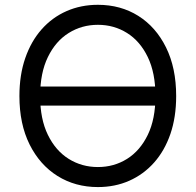

<svg xmlns="http://www.w3.org/2000/svg" viewBox="-20 -757 802 787"><path d="M630.9 -402.3V-324.2H130.9V-402.3ZM381.3 9.8Q288.6 9.8 215.8 -35.6Q143.1 -81.1 101.3 -164.8Q59.6 -248.5 59.6 -363.3Q59.6 -449.7 83.5 -518.8Q107.4 -587.9 150.6 -636.7Q193.8 -685.5 252.7 -711.4Q311.5 -737.3 381.3 -737.3Q474.6 -737.3 546.9 -691.9Q619.1 -646.5 660.6 -562.5Q702.1 -478.5 702.1 -363.3Q702.1 -276.9 678.5 -208Q654.8 -139.2 611.6 -90.6Q568.4 -42 509.8 -16.1Q451.2 9.8 381.3 9.8ZM381.3 -72.3Q447.3 -72.3 500.7 -105.7Q554.2 -139.2 585.7 -204.1Q617.2 -269 617.2 -363.3Q617.2 -458 585.7 -523.2Q554.2 -588.4 500.7 -621.8Q447.3 -655.3 381.3 -655.3Q315.4 -655.3 261.7 -621.8Q208 -588.4 176.3 -523.2Q144.5 -458 144.5 -363.3Q144.5 -269 176.3 -204.1Q208 -139.2 261.7 -105.7Q315.4 -72.3 381.3 -72.3Z"/></svg>

Font: Inter V
Style: 
Weight: 400
Designer: Rasmus Andersson
Foundry: rsms
Version: Version 4.000;git-a3f224843